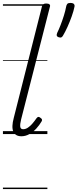

<svg xmlns="http://www.w3.org/2000/svg" viewBox="-20 -914 528 1309"><path d="M126 15Q85 15 71 -16.5Q57 -48 74 -111L266 -870Q269 -881 275.5 -885.5Q282 -890 295 -890Q311 -890 317.5 -884Q324 -878 320 -867L124 -100Q116 -68 118 -50.5Q120 -33 138 -33Q154 -33 170 -43.5Q186 -54 201 -71.5Q216 -89 229 -108Q235 -116 241 -117Q247 -118 254 -112Q264 -106 266 -100Q268 -94 264 -87Q249 -61 227.5 -37.5Q206 -14 180 0.5Q154 15 126 15ZM380 -660Q369 -664 367 -671Q365 -678 370 -690Q381 -712 393 -743Q405 -774 415.5 -807.5Q426 -841 431 -869Q433 -880 438.5 -887Q444 -894 459 -894Q477 -894 483.5 -887Q490 -880 488 -869Q482 -839 469 -802.5Q456 -766 440.5 -731.5Q425 -697 410 -672Q406 -664 399.5 -660Q393 -656 380 -660ZM0 365H303V375H0ZM0 -20H303V0H0ZM0 -505H303V-500H0ZM0 -885H303V-875H0Z"/></svg>

Font: Playwrite IS Guides
Style: Regular
Weight: 400
Designer: Veronika Burian, José Scaglione
Foundry: TypeTogether
Version: Version 1.003